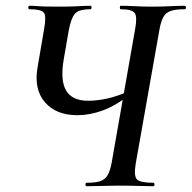

<svg xmlns="http://www.w3.org/2000/svg" viewBox="-20 -645 664 665"><path d="M280 0Q276 0 276 -6Q276 -12 280 -12Q312 -12 328.5 -18Q345 -24 353.5 -39.5Q362 -55 367 -83L448 -544Q456 -587 446.5 -600Q437 -613 398 -613Q395 -613 395 -619Q395 -625 398 -625Q421 -625 448 -623.5Q475 -622 507 -622Q540 -622 569 -623.5Q598 -625 620 -625Q624 -625 624 -619Q624 -613 620 -613Q588 -613 571 -607Q554 -601 545.5 -585.5Q537 -570 532 -541L450 -78Q443 -35 454.5 -23.5Q466 -12 511 -12Q515 -12 515 -6Q515 0 511 0Q488 0 460 -1Q432 -2 401 -2Q366 -2 334.5 -1Q303 0 280 0ZM248 -246Q174 -246 135.5 -291Q97 -336 110 -411L133 -546Q141 -590 131.5 -601.5Q122 -613 82 -613Q78 -613 78 -619Q78 -625 82 -625Q95 -625 105.5 -624Q116 -623 133.5 -622.5Q151 -622 184 -622Q227 -622 252 -623.5Q277 -625 294 -625Q297 -625 297 -619Q297 -613 294 -613Q253 -613 239.5 -597.5Q226 -582 218 -539L201 -441Q188 -367 209 -331.5Q230 -296 285 -296Q316 -296 350.5 -303.5Q385 -311 426 -329L433 -319Q381 -279 336 -262.5Q291 -246 248 -246Z"/></svg>

Font: Cormorant SemiBold
Style: Italic
Weight: 600
Italic angle: -10°
Designer: Christian Thalmann (Catharsis Fonts)
Foundry: Catharsis Fonts
Version: Version 4.000